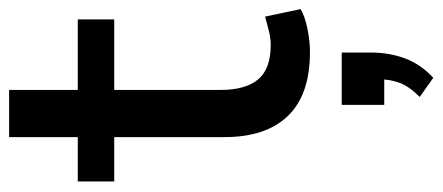

<svg xmlns="http://www.w3.org/2000/svg" viewBox="-288 -386 948 411"><g transform="rotate(-90 185.5 -181.0)"><path d="M279 9Q188 9 142.5 -38Q97 -85 97 -174V-410H2V-488H97V-635H198V-488H349V-410H198V-182Q198 -129 220.5 -102Q243 -75 294 -75Q309 -75 324.5 -79Q340 -83 355 -87L371 -11Q356 -2 329.5 3.5Q303 9 279 9ZM224 273 183 244Q206 221 213.5 200Q221 179 221 155L245 168H166V77H278V140Q278 179 265.5 212.5Q253 246 224 273Z"/></g></svg>

Font: Nunito Sans 12pt SemiBold
Style: Regular
Weight: 600
Designer: Vernon Adams
Foundry: Vernon Adams
Version: Version 3.101;gftools[0.9.27]